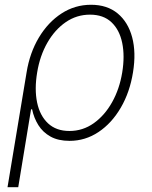

<svg xmlns="http://www.w3.org/2000/svg" viewBox="-20 -573 631 797"><path d="M11.2 204.1 90.3 -272Q103.5 -354 141.6 -417.5Q179.7 -481 235.4 -517.1Q291 -553.2 357.9 -553.2Q424.8 -553.2 468.3 -517.3Q511.7 -481.4 528.6 -418.2Q545.4 -355 532.2 -273.4Q519 -190.4 481.4 -126Q443.8 -61.5 388.9 -24.9Q334 11.7 268.6 11.7Q221.7 11.7 189.7 -6.1Q157.7 -23.9 139.2 -53.7Q120.6 -83.5 113.3 -119.1H108.9L55.7 204.1ZM268.1 -29.3Q323.7 -29.3 369.1 -61.5Q414.6 -93.8 445.3 -148.7Q476.1 -203.6 487.3 -272Q498.5 -340.3 487.3 -394.8Q476.1 -449.2 442.6 -480.7Q409.2 -512.2 353.5 -512.2Q298.3 -512.2 252.9 -481Q207.5 -449.7 176.5 -395.5Q145.5 -341.3 134.3 -272.5Q122.6 -202.6 134 -147.7Q145.5 -92.8 179.4 -61Q213.4 -29.3 268.1 -29.3Z"/></svg>

Font: Inter ExtraLight
Style: Italic
Weight: 250
Italic angle: -9.3988°
Designer: Rasmus Andersson
Foundry: rsms
Version: Version 4.001;git-66647c0bb